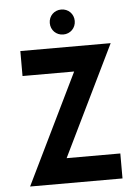

<svg xmlns="http://www.w3.org/2000/svg" viewBox="-57 -875 658 919"><g transform="rotate(-5 272.0 -415.5)"><path d="M50 0H494V-120H236L494 -650H60V-530H308ZM212 -771C212 -737 238 -711 272 -711C306 -711 332 -737 332 -771C332 -805 306 -831 272 -831C238 -831 212 -805 212 -771Z"/></g></svg>

Font: Grotesk 03
Style: Bold
Weight: 500
Designer: Frank Adebiaye, contributions by Jérémy Landes, Ariel Martín Pérez
Foundry: Velvetyne Type Foundry
Version: Version 3.000;Glyphs 3.1.2 (3150)